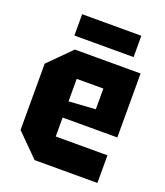

<svg xmlns="http://www.w3.org/2000/svg" viewBox="-135 -822 787 914"><g transform="rotate(20 258.5 -365.0)"><path d="M36 -112V-448L148 -560H481V-236H204V-140H466V0H148ZM204 -318 339 -327V-432H204ZM123 -622V-730H423V-622Z"/></g></svg>

Font: Tektur SemiCondensed
Style: Bold
Weight: 700
Width: 4
Designer: Adam Jagosz
Foundry: Adam Jagosz
Version: Version 1.005;gftools[0.9.30]